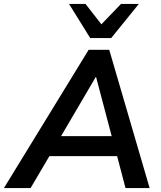

<svg xmlns="http://www.w3.org/2000/svg" viewBox="-58 -959 822 979"><path d="M-38 0 394 -705H499L705 0H582L532 -190L572 -163H158L208 -187L98 0ZM430 -566 240 -242 218 -265H545L518 -240L432 -566ZM402 -765 294 -939H378L459 -835L559 -939H650L509 -765Z"/></svg>

Font: Nunito Sans 12pt ExtraLight 12pt
Style: Bold Italic
Weight: 700
Italic angle: -9°
Version: Version 3.101;gftools[0.9.27]